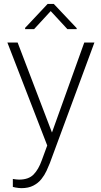

<svg xmlns="http://www.w3.org/2000/svg" viewBox="-20 -745 516 978"><path d="M409.2 -528.3H460.9L233.9 85.9Q227.1 103.5 217 125.2Q207 147 190.9 167.2Q174.8 187.5 149.9 200.4Q125 213.4 88.9 213.4Q82.5 213.4 74.2 212.4Q65.9 211.4 57.9 210Q49.8 208.5 45.4 207V166.5Q51.3 168 62 168.9Q72.8 169.9 77.1 169.9Q125.5 169.9 150.9 144Q176.3 118.2 192.9 71.3L238.3 -52.2ZM248.5 -60.1 261.7 -10.7 226.1 10.3 17.6 -528.3H69.8ZM370.6 -601.6V-596.7H323.2L238.3 -688.5L153.8 -596.7H107.9V-603L222.7 -725.1H253.9Z"/></svg>

Font: Heebo ExtraLight
Style: Regular
Weight: 250
Designer: Oded Ezer
Foundry: Ezer Type House
Version: Version 3.100